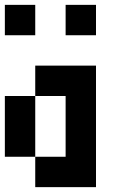

<svg xmlns="http://www.w3.org/2000/svg" viewBox="-20 -770 540 790"><path d="M0 -625V-750H125V-625ZM250 -625V-750H375V-625ZM125 0V-125H0V-375H125V-125H250V-375H125V-500H375V0Z"/></svg>

Font: Tiny5
Style: Regular
Weight: 400
Designer: Stefan Schmidt
Foundry: Made with Bits'n'Picas by Kreative Software
Version: Version 1.002; ttfautohint (v1.8.4.7-5d5b)